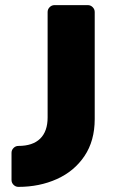

<svg xmlns="http://www.w3.org/2000/svg" viewBox="-20 -720 454 750"><path d="M323 -700Q334 -700 342 -692Q350 -684 350 -673V-255Q350 -170 310 -110.5Q270 -51 202 -20.5Q134 10 52 10Q41 10 33 2Q25 -6 25 -17V-123Q25 -134 33 -142Q41 -150 52 -150Q108 -150 137 -178.5Q166 -207 166 -261V-673Q166 -684 174 -692Q182 -700 193 -700Z"/></svg>

Font: Hezaedrus
Style: Bold
Weight: 700
Designer: Hubert & Fischer
Foundry: Hubert & Fischer
Version: Version 1.10;September 3, 2019;FontCreator 11.5.0.2425 64-bi